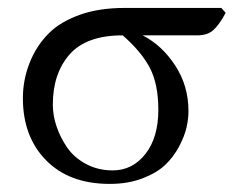

<svg xmlns="http://www.w3.org/2000/svg" viewBox="-20 -449 602 479"><path d="M261.2 -23.9Q310.5 -23.9 342.8 -64.9Q375 -106 375 -174.8Q375 -239.3 353.8 -279.8Q332.5 -320.3 286.1 -360.8Q195.3 -360.8 153.6 -313.2Q111.8 -265.6 111.8 -188Q111.8 -161.1 121.1 -133.5Q130.4 -106 147.7 -80.8Q165 -55.7 194.8 -39.8Q224.6 -23.9 261.2 -23.9ZM472.2 -360.8H335.9Q384.3 -335.9 417.2 -285.4Q450.2 -234.9 450.2 -171.9Q450.2 -152.3 445.3 -130.9Q440.4 -109.4 426.8 -83.5Q413.1 -57.6 392.1 -37.6Q371.1 -17.6 335.2 -3.9Q299.3 9.8 253.9 9.8Q152.8 9.8 95 -49.1Q37.1 -107.9 37.1 -204.1Q37.1 -250 54 -292.5Q70.8 -335 102.1 -366.2Q130.4 -394.5 178.5 -411.9Q226.6 -429.2 291 -429.2H532.2L543 -417Q527.3 -387.7 512.7 -374.3Q498 -360.8 472.2 -360.8Z"/></svg>

Font: Linux Biolinum
Style: Regular
Weight: 400
Designer: Philipp H. Poll
Foundry: Philipp H. Poll
Version: Version 0.6.4